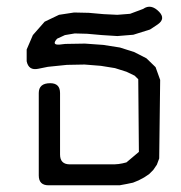

<svg xmlns="http://www.w3.org/2000/svg" viewBox="-20 -551 540 573"><path d="M95.7 -273.4Q95.7 -302.7 129.9 -302.7Q159.2 -302.7 159.2 -273.4V-89.8Q159.2 -60.5 188.5 -60.5H321.3L334 -61.5L345.7 -63.5L357.4 -66.4L394.5 -97.7L392.6 -314.5L381.8 -325.2L357.4 -336.9L323.2 -347.7L281.2 -354.5L232.4 -358.4L179.7 -357.4L123 -351.6L93.8 -345.7Q65.4 -339.8 59.6 -368.2V-403.3L78.1 -446.3L113.3 -486.3L156.2 -506.8L201.2 -513.7L245.1 -512.7L289.1 -508.8L330.1 -506.8L368.2 -509.8L407.2 -524.4Q430.7 -541 455.1 -515.6Q474.6 -495.1 451.2 -478.5L427.7 -462.9L377.9 -447.3L330.1 -443.4L284.2 -446.3L240.2 -450.2L203.1 -451.2L173.8 -446.3L150.4 -435.5Q132.8 -416 158.2 -418L174.8 -419.9L233.4 -420.9L288.1 -417L337.9 -409.2L380.9 -395.5L417 -377L444.3 -350.6L458 -312.5L455.1 -78.1L448.2 -59.6L437.5 -43.9L424.8 -31.2L410.2 -21.5L393.6 -12.7L377 -5.9L358.4 -2L336.9 2H125Q95.7 2 95.7 -27.3Z"/></svg>

Font: B2 Hana
Style: Regular
Weight: 500
Version: 2020-08-05; (max)